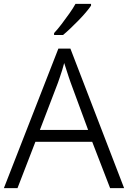

<svg xmlns="http://www.w3.org/2000/svg" viewBox="-20 -967 658 987"><path d="M546 0 454 -238H162L70 0H0L280 -717H342L618 0ZM343 -543Q340 -552 333.5 -570.5Q327 -589 321 -609Q315 -629 310 -643Q305 -625 299.5 -606Q294 -587 288 -571Q282 -555 278 -542L185 -299H433ZM448 -938Q438 -923 421 -903Q404 -883 383.5 -862Q363 -841 342.5 -821.5Q322 -802 304 -787H258V-797Q276 -816 296.5 -843Q317 -870 336.5 -897.5Q356 -925 368 -947H448Z"/></svg>

Font: Noto Sans Oriya Light
Style: Regular
Weight: 300
Version: Version 2.003